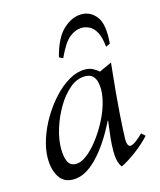

<svg xmlns="http://www.w3.org/2000/svg" viewBox="-109 -781 729 874"><g transform="rotate(-15 256.0 -343.5)"><path d="M129 15Q82 15 61 -21Q40 -57 40 -106Q40 -149 55.5 -197Q71 -245 98 -290.5Q125 -336 159.5 -373.5Q194 -411 232 -433Q270 -455 307 -455Q329 -455 344 -447Q359 -439 372 -428L431 -455Q415 -307 409 -216Q403 -125 403 -98Q403 -87 406.5 -76.5Q410 -66 419 -66Q429 -66 445 -77.5Q461 -89 480 -108L497 -92Q468 -60 428.5 -30.5Q389 -1 356 15Q337 -10 337 -60Q337 -92 340 -121.5Q343 -151 350 -203H348Q299 -103 242 -44Q185 15 129 15ZM159 -50Q181 -50 207.5 -69.5Q234 -89 260 -121.5Q286 -154 308 -193.5Q330 -233 343 -274Q356 -315 356 -350Q356 -366 352 -383.5Q348 -401 336 -413Q324 -425 300 -425Q262 -425 228 -396.5Q194 -368 167.5 -323Q141 -278 125.5 -228Q110 -178 110 -134Q110 -95 121 -72.5Q132 -50 159 -50ZM226 -530 208 -539Q231 -628 272.5 -665Q314 -702 357 -702Q401 -702 428.5 -665Q456 -628 448 -539L428 -530Q424 -575 410.5 -599.5Q397 -624 379 -633Q361 -642 342 -642Q314 -642 285.5 -620Q257 -598 226 -530Z"/></g></svg>

Font: Bona Nova
Style: Italic
Weight: 400
Italic angle: -4°
Designer: Mateusz Machalski
Foundry: Capitalics
Version: Version 4.001; ttfautohint (v1.8.3)